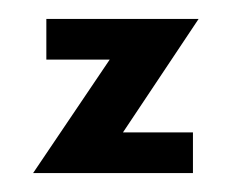

<svg xmlns="http://www.w3.org/2000/svg" viewBox="-20 -183 245 203"><path d="M190 -163H29V-120H96L15 0H184V-43H110Z"/></svg>

Font: Hussar Tani
Style: Dwa
Weight: 700
Foundry: Cannot Into Space Fonts
Version: Version 0.92